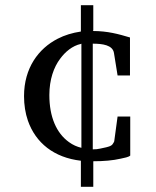

<svg xmlns="http://www.w3.org/2000/svg" viewBox="-20 -623 602 743"><path d="M295 -454V-51C278 -55 262 -62 247 -73C198 -108 171 -171 171 -255C171 -315 188 -363 213 -396C232 -422 260 -446 293 -453ZM341 -505V-603H293V-501C260 -496 230 -487 203 -473C129 -435 73 -360 73 -251C73 -217 78 -185 88 -156C118 -70 189 -13 293 -1V100H341V1C381 1 417 -2 447 -9C461 -12 478 -15 484 -21V-172H435L422 -76C421 -73 419 -70 417 -67C412 -58 402 -56 391 -53L368 -48C360 -46 350 -45 339 -45V-454C376 -454 416 -449 421 -418L435 -331H483V-478C439 -491 397 -503 339 -503Z"/></svg>

Font: Veleka
Style: Regular
Weight: 400
Designer: Stefan Peev, Context Ltd, 2016; SIL International, 1997-2014.
Foundry: Stefan Peev, Context Ltd, 2016
Version: Version 1.000